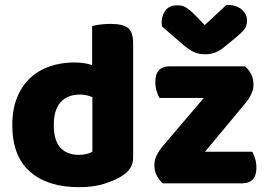

<svg xmlns="http://www.w3.org/2000/svg" viewBox="-20 -760 1107 796"><path d="M288 -501Q331 -501 362 -490V-652Q373 -655 393.5 -658Q414 -661 438 -661Q488 -661 510 -644.5Q532 -628 532 -581V-107Q532 -60 488 -32Q459 -13 413.5 1.5Q368 16 308 16Q177 16 104 -48.5Q31 -113 31 -241Q31 -307 51 -356Q71 -405 105.5 -437Q140 -469 187 -485Q234 -501 288 -501ZM363 -357Q352 -362 339 -365Q326 -368 312 -368Q260 -368 231.5 -336.5Q203 -305 203 -241Q203 -178 230 -148Q257 -118 307 -118Q325 -118 340 -122Q355 -126 363 -131ZM996 -485Q1012 -471 1021.5 -452Q1031 -433 1031 -409Q1031 -389 1021.5 -369.5Q1012 -350 998 -333L830 -131H1026Q1032 -120 1037.5 -103Q1043 -86 1043 -66Q1043 -31 1027.5 -15.5Q1012 0 986 0H655Q639 -14 629.5 -33Q620 -52 620 -76Q620 -96 629.5 -115.5Q639 -135 653 -152L825 -354H641Q635 -365 629.5 -382Q624 -399 624 -419Q624 -454 639.5 -469.5Q655 -485 681 -485ZM829 -656 919 -740Q958 -740 981 -721.5Q1004 -703 1004 -674Q1004 -652 992.5 -637.5Q981 -623 956 -603L911 -566Q891 -549 871.5 -542Q852 -535 832 -535Q818 -535 807 -537Q796 -539 784.5 -544Q773 -549 759 -559Q745 -569 726 -586L652 -650Q651 -655 650.5 -659Q650 -663 650 -668Q650 -694 665.5 -716Q681 -738 714 -738Q724 -738 732.5 -736.5Q741 -735 750 -729.5Q759 -724 770 -715Q781 -706 795 -691Z"/></svg>

Font: Baloo Tammudu 2 ExtraBold
Style: Regular
Weight: 800
Designer: Maithili Shingre, Omkar Shende and Ek Type
Foundry: Ek Type
Version: Version 1.640;hotconv 1.0.111;makeotfexe 2.5.65597; ttfautoh